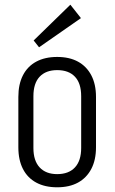

<svg xmlns="http://www.w3.org/2000/svg" viewBox="-20 -789 487 816"><path d="M223 7Q171 7 134 -13Q97 -33 77.5 -71Q58 -109 58 -163V-377Q58 -431 77.5 -469Q97 -507 134 -527Q171 -547 223 -547Q275 -547 311.5 -527Q348 -507 368 -469Q388 -431 388 -377V-163Q388 -109 368 -71Q348 -33 311.5 -13Q275 7 223 7ZM223 -49Q272 -49 298.5 -77.5Q325 -106 325 -160V-380Q325 -435 298.5 -463Q272 -491 223 -491Q175 -491 148.5 -463Q122 -435 122 -380V-160Q122 -106 148.5 -77.5Q175 -49 223 -49ZM324 -712 146 -588 123 -617 279 -769Z"/></svg>

Font: Pathway Extreme Condensed ExtraLight
Style: Regular
Weight: 250
Width: 3
Version: Version 1.001;gftools[0.9.26]